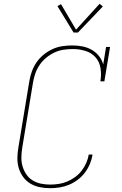

<svg xmlns="http://www.w3.org/2000/svg" viewBox="-20 -982 640 1010"><path d="M244 8Q216 8 189 2.5Q162 -3 139.5 -16.5Q117 -30 101.5 -51.5Q86 -73 78.5 -98.5Q71 -124 71.5 -152Q72 -180 77 -208L134 -553Q138 -579 147 -604.5Q156 -630 171.5 -653Q187 -676 209 -694Q231 -712 256 -723.5Q281 -735 307.5 -739Q334 -743 360 -743Q387 -743 413 -738Q439 -733 461.5 -720.5Q484 -708 500 -688Q516 -668 523 -643L538 -735H559L529 -554H508Q514 -588 509 -622Q504 -656 483 -680Q462 -704 430 -714Q398 -724 364 -724Q340 -724 315.5 -720.5Q291 -717 268 -706.5Q245 -696 224.5 -679.5Q204 -663 189.5 -642Q175 -621 166.5 -597.5Q158 -574 154 -550L97 -205Q93 -180 92.5 -155Q92 -130 98.5 -107.5Q105 -85 118 -65.5Q131 -46 151 -33.5Q171 -21 195 -16Q219 -11 244 -11Q266 -11 289 -14.5Q312 -18 333.5 -27Q355 -36 375 -50.5Q395 -65 409.5 -84Q424 -103 433.5 -124.5Q443 -146 447 -169H467Q463 -144 453 -120Q443 -96 427 -74.5Q411 -53 389 -36.5Q367 -20 343 -10Q319 0 293.5 4Q268 8 244 8ZM367 -811 282 -950 301 -960 380 -826 504 -962 521 -948 390 -811Z"/></svg>

Font: Iosevka Slab ThExObl
Style: Regular
Weight: 100
Width: 7
Italic angle: -9°
Monospace: yes
Designer: Belleve Invis
Foundry: Belleve Invis
Version: Version 11.1.1; ttfautohint (v1.8.3)